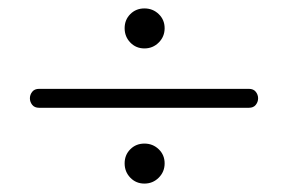

<svg xmlns="http://www.w3.org/2000/svg" viewBox="-20 -585 680 456"><path d="M73 -329Q62 -329 56.5 -336Q51 -343 51 -351.5Q51 -360 56.5 -367Q62 -374 73 -374H571Q582 -374 587.5 -367Q593 -360 593 -351.5Q593 -343 587.5 -336Q582 -329 571 -329ZM276 -518Q276 -538 289.5 -551.5Q303 -565 323 -565Q343 -565 357 -551.5Q371 -538 371 -518Q371 -498 357 -484Q343 -470 323 -470Q303 -470 289.5 -484Q276 -498 276 -518ZM276 -197Q276 -217 289.5 -230.5Q303 -244 323 -244Q343 -244 357 -230.5Q371 -217 371 -197Q371 -177 357 -163Q343 -149 323 -149Q303 -149 289.5 -163Q276 -177 276 -197Z"/></svg>

Font: Ekushey Sornaly
Style: Regular
Weight: 400
Designer: Al Mamun Sumon
Foundry: Al Mamun Sumon
Version: Version 1.0